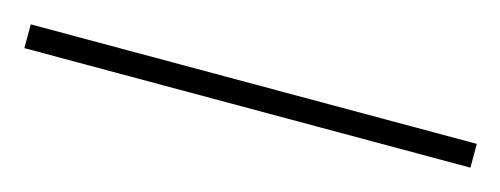

<svg xmlns="http://www.w3.org/2000/svg" viewBox="-25 -2 508 195"><g transform="rotate(15 229.5 95.5)"><path d="M-5 108V83H464V108Z"/></g></svg>

Font: Noto Serif Khmer Thin
Style: Regular
Weight: 250
Version: Version 2.003